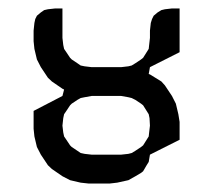

<svg xmlns="http://www.w3.org/2000/svg" viewBox="-20 -432 513 452"><path d="M59.1 -128.9V-170.9L127 -206.1L130.9 -221.2L127 -223.1L102.1 -240.2L92.8 -249L76.2 -273.9L66.9 -292L61 -316.9L59.1 -335V-359.9L61 -377.9L63 -387.2L66.9 -395L76.2 -402.8L84 -408.2L92.8 -410.2L109.9 -412.1H127V-342.8L128.9 -326.2L130.9 -316.9L136.2 -309.1L145 -295.9L148.9 -292L162.1 -283.2L169.9 -277.8L179.2 -275.9L195.8 -273.9H265.1L282.2 -275.9L290 -277.8L298.8 -283.2L312 -292L316.9 -295.9L325.2 -309.1L330.1 -316.9L331.1 -326.2L333 -342.8V-359.9L335 -377.9L337.9 -387.2L341.8 -395L351.1 -402.8L359.9 -408.2L368.2 -410.2L384.8 -412.1H402.8V-309.1L333 -273.9L330.1 -257.8L333 -256.8L359.9 -240.2L368.2 -231L384.8 -206.1L394 -188L399.9 -163.1L402.8 -145V-103L333 -67.9L330.1 -50.8L325.2 -43L316.9 -28.8L312 -24.9L298.8 -17.1L282.2 -7.8L255.9 -2L238.8 0H188L169.9 -2L145 -7.8L127 -17.1L102.1 -34.2L92.8 -43L76.2 -67.9L66.9 -85.9L61 -110.8ZM127 -136.2 128.9 -120.1 130.9 -110.8 136.2 -103 145 -89.8 148.9 -85.9 162.1 -77.1 169.9 -71.8 179.2 -69.8 195.8 -67.9H265.1L282.2 -69.8L290 -71.8L298.8 -77.1L312 -85.9L316.9 -89.8L325.2 -103L330.1 -110.8L331.1 -120.1L333 -136.2L332 -153.8L330.1 -163.1L325.2 -170.9L316.9 -184.1L312 -188L298.8 -196.8L290 -201.2L282.2 -203.1L265.1 -206.1H195.8L179.2 -203.1L169.9 -201.2L162.1 -196.8L148.9 -188L145 -184.1L136.2 -170.9L130.9 -163.1L128.9 -153.8Z"/></svg>

Font: Petahja
Style: Regular
Weight: 400
Designer: T. Christopher White
Version: Version 1.1